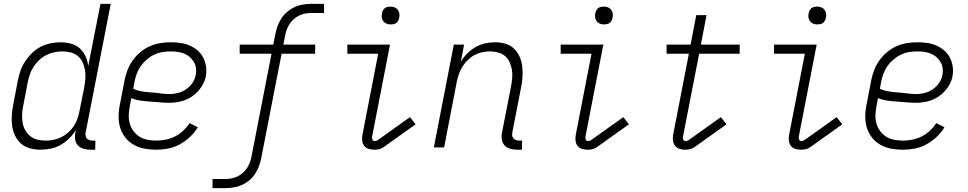

<svg xmlns="http://www.w3.org/2000/svg" viewBox="-20 -760 4990 990"><path d="M188 12Q160 12 133.5 4.5Q107 -3 88 -20Q69 -37 57.5 -61Q46 -85 42.5 -112Q39 -139 41 -167.5Q43 -196 49 -225L72 -345Q77 -370 85.5 -395Q94 -420 109.5 -443.5Q125 -467 145 -486.5Q165 -506 189.5 -518.5Q214 -531 240 -536.5Q266 -542 292 -542Q320 -542 346 -535Q372 -528 391 -511Q410 -494 421 -470Q432 -446 435 -420L498 -740H551L422 -79Q420 -70 421 -61.5Q422 -53 427 -47Q432 -41 440 -38Q448 -35 457 -35H472L471 12H447Q428 12 410.5 7Q393 2 381.5 -10.5Q370 -23 367.5 -41.5Q365 -60 369 -79L371 -90Q357 -66 336.5 -46Q316 -26 292 -12.5Q268 1 241 6.5Q214 12 188 12ZM216 -35Q236 -35 256 -39Q276 -43 295.5 -52.5Q315 -62 332 -77Q349 -92 361 -110.5Q373 -129 379.5 -148.5Q386 -168 390 -188L414 -308Q418 -331 420 -353.5Q422 -376 418.5 -397Q415 -418 406.5 -437.5Q398 -457 382 -470.5Q366 -484 345 -489.5Q324 -495 301 -495Q281 -495 259.5 -490.5Q238 -486 218.5 -476Q199 -466 182 -450Q165 -434 153 -415.5Q141 -397 134 -376.5Q127 -356 123 -336L100 -216Q95 -193 94 -171Q93 -149 96.5 -128Q100 -107 110 -89Q120 -71 136 -58Q152 -45 173 -40Q194 -35 216 -35Z M786 12Q754 12 724.5 6.5Q695 1 669.5 -13.5Q644 -28 626 -51Q608 -74 599.5 -102Q591 -130 591.5 -161.5Q592 -193 599 -225L622 -345Q627 -371 637 -397.5Q647 -424 664 -448Q681 -472 703.5 -491Q726 -510 752 -521.5Q778 -533 805.5 -537.5Q833 -542 859 -542Q886 -542 911 -538.5Q936 -535 958.5 -525Q981 -515 999 -499.5Q1017 -484 1028 -462.5Q1039 -441 1042.5 -416Q1046 -391 1041 -365Q1035 -335 1015.5 -307.5Q996 -280 969 -262Q942 -244 911.5 -237Q881 -230 852 -230Q827 -230 802.5 -232.5Q778 -235 752.5 -236.5Q727 -238 703 -241.5Q679 -245 657 -254L650 -216Q645 -192 644 -168.5Q643 -145 649 -123.5Q655 -102 668 -84.5Q681 -67 699 -55.5Q717 -44 740 -39.5Q763 -35 787 -35Q810 -35 835 -40Q860 -45 882.5 -56.5Q905 -68 924.5 -86Q944 -104 958 -125L1000 -104Q984 -77 959.5 -54Q935 -31 906.5 -15.5Q878 0 847 6Q816 12 786 12ZM854 -275Q875 -275 897 -280.5Q919 -286 938.5 -299Q958 -312 971.5 -331.5Q985 -351 989 -372Q993 -391 990.5 -408.5Q988 -426 979.5 -440.5Q971 -455 958.5 -466Q946 -477 930 -483.5Q914 -490 896 -492.5Q878 -495 860 -495Q839 -495 817.5 -491.5Q796 -488 775 -478Q754 -468 736 -452.5Q718 -437 705 -418Q692 -399 684.5 -378Q677 -357 673 -336L667 -302Q687 -293 710.5 -289Q734 -285 758.5 -283.5Q783 -282 806.5 -278.5Q830 -275 854 -275Z M1076 210V163H1142Q1158 163 1173.5 160Q1189 157 1204 150Q1219 143 1232 131.5Q1245 120 1254 106Q1263 92 1268.5 77Q1274 62 1277 46L1380 -483H1216V-530H1389L1400 -585Q1404 -606 1411.5 -626.5Q1419 -647 1431.5 -666Q1444 -685 1462 -700Q1480 -715 1500 -724Q1520 -733 1542 -736.5Q1564 -740 1584 -740H1651V-693H1585Q1569 -693 1553 -690Q1537 -687 1522.5 -680Q1508 -673 1495 -661.5Q1482 -650 1473 -636Q1464 -622 1458.5 -607Q1453 -592 1450 -576L1441 -530H1605V-483H1432L1327 55Q1323 76 1315.5 96.5Q1308 117 1295.5 136Q1283 155 1265 170Q1247 185 1226.5 194Q1206 203 1184.5 206.5Q1163 210 1143 210Z M1911 12Q1895 12 1880.5 7.5Q1866 3 1857.5 -8.5Q1849 -20 1847.5 -35.5Q1846 -51 1849 -66L1930 -483H1771V-530H1991L1899 -57Q1897 -49 1900 -41Q1903 -33 1911 -33Q1915 -33 1919.5 -34Q1924 -35 1927 -37L2094 -156L2123 -119L1956 0Q1945 7 1933.5 9.5Q1922 12 1911 12ZM1994 -634Q1983 -634 1973 -638Q1963 -642 1956.5 -650.5Q1950 -659 1948.5 -670Q1947 -681 1950 -693Q1951 -700 1955 -707Q1959 -714 1965 -718.5Q1971 -723 1979 -724.5Q1987 -726 1994 -726Q2005 -726 2015 -722Q2025 -718 2031.5 -709.5Q2038 -701 2039.5 -690Q2041 -679 2038 -667Q2037 -660 2033 -653Q2029 -646 2023 -641.5Q2017 -637 2009 -635.5Q2001 -634 1994 -634Z M2647 12Q2628 12 2610.5 7Q2593 2 2581.5 -10.5Q2570 -23 2567.5 -41.5Q2565 -60 2569 -79L2615 -314Q2619 -336 2621 -358Q2623 -380 2619.5 -400.5Q2616 -421 2607.5 -439.5Q2599 -458 2584 -471Q2569 -484 2548.5 -489.5Q2528 -495 2506 -495Q2486 -495 2465.5 -490.5Q2445 -486 2427 -476.5Q2409 -467 2393 -451.5Q2377 -436 2365.5 -418Q2354 -400 2347 -380.5Q2340 -361 2336 -342L2270 0H2217L2320 -530H2373L2356 -441Q2369 -464 2389 -484Q2409 -504 2432.5 -517.5Q2456 -531 2482 -536.5Q2508 -542 2532 -542Q2561 -542 2586.5 -534.5Q2612 -527 2630.5 -509Q2649 -491 2659.5 -467Q2670 -443 2673 -416Q2676 -389 2674 -361Q2672 -333 2666 -305L2622 -79Q2620 -70 2621 -61.5Q2622 -53 2627 -47Q2632 -41 2640 -38Q2648 -35 2657 -35H2672L2671 12Z M3011 12Q2995 12 2980.5 7.5Q2966 3 2957.5 -8.5Q2949 -20 2947.5 -35.5Q2946 -51 2949 -66L3030 -483H2871V-530H3091L2999 -57Q2997 -49 3000 -41Q3003 -33 3011 -33Q3015 -33 3019.5 -34Q3024 -35 3027 -37L3194 -156L3223 -119L3056 0Q3045 7 3033.5 9.5Q3022 12 3011 12ZM3094 -634Q3083 -634 3073 -638Q3063 -642 3056.5 -650.5Q3050 -659 3048.5 -670Q3047 -681 3050 -693Q3051 -700 3055 -707Q3059 -714 3065 -718.5Q3071 -723 3079 -724.5Q3087 -726 3094 -726Q3105 -726 3115 -722Q3125 -718 3131.5 -709.5Q3138 -701 3139.5 -690Q3141 -679 3138 -667Q3137 -660 3133 -653Q3129 -646 3123 -641.5Q3117 -637 3109 -635.5Q3101 -634 3094 -634Z M3513 12Q3498 12 3483.5 7.5Q3469 3 3460.5 -8.5Q3452 -20 3450 -35.5Q3448 -51 3451 -66L3532 -483H3417V-530H3541L3570 -682H3623L3594 -530H3794V-483H3585L3502 -57Q3500 -49 3502.5 -41Q3505 -33 3514 -33Q3518 -33 3522.5 -34Q3527 -35 3530 -37L3697 -156L3726 -119L3559 0Q3548 7 3536.5 9.5Q3525 12 3513 12Z M4111 12Q4095 12 4080.5 7.5Q4066 3 4057.5 -8.5Q4049 -20 4047.5 -35.5Q4046 -51 4049 -66L4130 -483H3971V-530H4191L4099 -57Q4097 -49 4100 -41Q4103 -33 4111 -33Q4115 -33 4119.5 -34Q4124 -35 4127 -37L4294 -156L4323 -119L4156 0Q4145 7 4133.5 9.5Q4122 12 4111 12ZM4194 -634Q4183 -634 4173 -638Q4163 -642 4156.5 -650.5Q4150 -659 4148.5 -670Q4147 -681 4150 -693Q4151 -700 4155 -707Q4159 -714 4165 -718.5Q4171 -723 4179 -724.5Q4187 -726 4194 -726Q4205 -726 4215 -722Q4225 -718 4231.5 -709.5Q4238 -701 4239.5 -690Q4241 -679 4238 -667Q4237 -660 4233 -653Q4229 -646 4223 -641.5Q4217 -637 4209 -635.5Q4201 -634 4194 -634Z M4636 12Q4604 12 4574.5 6.5Q4545 1 4519.5 -13.5Q4494 -28 4476 -51Q4458 -74 4449.5 -102Q4441 -130 4441.5 -161.5Q4442 -193 4449 -225L4472 -345Q4477 -371 4487 -397.5Q4497 -424 4514 -448Q4531 -472 4553.5 -491Q4576 -510 4602 -521.5Q4628 -533 4655.5 -537.5Q4683 -542 4709 -542Q4736 -542 4761 -538.5Q4786 -535 4808.5 -525Q4831 -515 4849 -499.5Q4867 -484 4878 -462.5Q4889 -441 4892.5 -416Q4896 -391 4891 -365Q4885 -335 4865.5 -307.5Q4846 -280 4819 -262Q4792 -244 4761.5 -237Q4731 -230 4702 -230Q4677 -230 4652.5 -232.5Q4628 -235 4602.5 -236.5Q4577 -238 4553 -241.5Q4529 -245 4507 -254L4500 -216Q4495 -192 4494 -168.5Q4493 -145 4499 -123.5Q4505 -102 4518 -84.5Q4531 -67 4549 -55.5Q4567 -44 4590 -39.5Q4613 -35 4637 -35Q4660 -35 4685 -40Q4710 -45 4732.5 -56.5Q4755 -68 4774.5 -86Q4794 -104 4808 -125L4850 -104Q4834 -77 4809.5 -54Q4785 -31 4756.5 -15.5Q4728 0 4697 6Q4666 12 4636 12ZM4704 -275Q4725 -275 4747 -280.5Q4769 -286 4788.5 -299Q4808 -312 4821.5 -331.5Q4835 -351 4839 -372Q4843 -391 4840.5 -408.5Q4838 -426 4829.5 -440.5Q4821 -455 4808.5 -466Q4796 -477 4780 -483.5Q4764 -490 4746 -492.5Q4728 -495 4710 -495Q4689 -495 4667.5 -491.5Q4646 -488 4625 -478Q4604 -468 4586 -452.5Q4568 -437 4555 -418Q4542 -399 4534.5 -378Q4527 -357 4523 -336L4517 -302Q4537 -293 4560.5 -289Q4584 -285 4608.5 -283.5Q4633 -282 4656.5 -278.5Q4680 -275 4704 -275Z"/></svg>

Font: Lode Dark
Style: Italic
Weight: 400
Italic angle: -11°
Monospace: yes
Designer: Belleve Invis
Foundry: Belleve Invis
Version: Version 29.2.0; ttfautohint (v1.8.3)